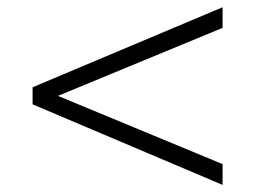

<svg xmlns="http://www.w3.org/2000/svg" viewBox="-20 -586 707 532"><path d="M140.6 -320.3 596.7 -131.3V-73.7L70.3 -296.9V-344.2L596.7 -565.9V-508.8Z"/></svg>

Font: Atsinvsda
Style: Regular
Weight: 400
Designer: Al Webster
Foundry: Al Webster and Michael Everson
Version: Version 2.000